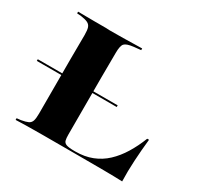

<svg xmlns="http://www.w3.org/2000/svg" viewBox="-144 -723 906 876"><g transform="rotate(30 308.5 -285.5)"><path d="M-17.7 -281.5V-290.3H403.2V-281.5ZM181.5 -2.4Q150.8 -2.4 122.6 -2Q94.4 -1.6 71.8 -1.2Q49.2 -0.8 33.1 0V-8.9L54.8 -11.3Q78.2 -15.3 90.3 -21Q102.4 -26.6 106.9 -39.5Q111.3 -52.4 111.3 -78.2V-369.4H275V-62.1Q275 -43.5 277.8 -32.3Q280.6 -21 293.5 -16.1Q306.5 -11.3 336.3 -11.3H341.1Q389.5 -11.3 428.6 -26.6Q467.7 -41.9 498.4 -70.6Q529 -99.2 553.2 -138.7Q577.4 -178.2 596 -225.8H605.6Q599.2 -166.1 596 -109.3Q592.7 -52.4 594.4 0Q552.4 -1.6 495.2 -2Q437.9 -2.4 352.4 -2.4H192.7ZM181.5 -569.4 197.6 -568.5H206.5Q240.3 -568.5 271.4 -569Q302.4 -569.4 327.4 -570.2Q352.4 -571 370.2 -571V-562.1L332.3 -558.1Q296.8 -554 286.3 -542.3Q275.8 -530.6 275.8 -492.7L275 -369.4H111.3L112.1 -492.7Q112.1 -518.5 107.7 -531.5Q103.2 -544.4 90.7 -550.4Q78.2 -556.5 54.8 -559.7L33.1 -561.3V-570.2Q49.2 -570.2 71.8 -569.8Q94.4 -569.4 122.6 -569.4Q150.8 -569.4 181.5 -569.4Z"/></g></svg>

Font: Playfair 144pt SemiExpanded Black
Style: Regular
Weight: 900
Width: 6
Designer: Claus Eggers Sørensen
Foundry: Claus Eggers Sørensen
Version: Version 2.203